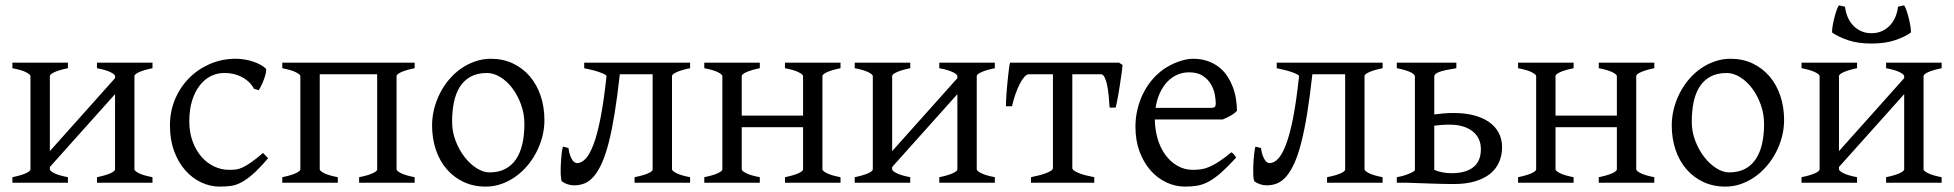

<svg xmlns="http://www.w3.org/2000/svg" viewBox="-20 -691 7389 726"><path d="M346.7 0V-21Q379.9 -27.8 397.5 -35.9Q415 -43.9 415 -50.8V-335L168.5 -59.6V-50.8Q168.5 -44.9 184.8 -36.4Q201.2 -27.8 236.8 -21V0H26.9V-21Q60.1 -27.8 77.6 -35.9Q95.2 -43.9 95.2 -50.8V-403.3Q95.2 -409.2 78.9 -417.7Q62.5 -426.3 26.9 -433.1V-454.1H236.8V-433.1Q203.6 -426.3 186 -418.2Q168.5 -410.2 168.5 -403.3V-119.6L415 -395.5V-403.3Q415 -409.2 398.7 -417.7Q382.3 -426.3 346.7 -433.1V-454.1H556.6V-433.1Q523.4 -426.3 505.9 -418.2Q488.3 -410.2 488.3 -403.3V-50.8Q488.3 -44.9 504.6 -36.4Q521 -27.8 556.6 -21V0Z M993.7 -92.8Q961.9 -55.2 937.7 -33.9Q913.6 -12.7 893.1 -1.7Q872.6 9.3 853 12Q833.5 14.6 810.5 14.6Q774.9 14.6 741 -1.2Q707 -17.1 680.7 -46.9Q654.3 -76.7 638.4 -119.6Q622.6 -162.6 622.6 -216.8Q622.6 -269.5 641.8 -315.4Q661.1 -361.3 694.6 -395.3Q728 -429.2 773.4 -449Q818.8 -468.8 871.6 -468.8Q887.7 -468.8 904.5 -466.1Q921.4 -463.4 936.8 -458.3Q952.1 -453.1 965.1 -446Q978 -439 986.3 -430.2Q987.3 -424.3 984.9 -413.6Q982.4 -402.8 978 -390.9Q973.6 -378.9 968.3 -367.9Q962.9 -356.9 958.5 -350.1L940.4 -355Q936.5 -363.8 927.7 -374Q918.9 -384.3 905 -393.6Q891.1 -402.8 871.8 -408.9Q852.5 -415 827.6 -415Q801.8 -415 778.1 -403.6Q754.4 -392.1 736.1 -369.1Q717.8 -346.2 706.8 -312Q695.8 -277.8 695.8 -231.9Q695.8 -190.4 708.3 -156.5Q720.7 -122.6 741.5 -98.6Q762.2 -74.7 789.3 -61.8Q816.4 -48.8 845.7 -48.8Q859.4 -48.8 871.1 -50Q882.8 -51.3 896.7 -57.6Q910.6 -64 929 -76.7Q947.3 -89.4 974.6 -112.8Z M1337.9 0V-21Q1370.1 -27.3 1387.7 -35.2Q1405.3 -43 1406.2 -49.8V-410.2H1189V-50.8Q1189 -44.9 1205.3 -36.4Q1221.7 -27.8 1257.3 -21V0H1047.4V-21Q1080.6 -27.8 1098.1 -35.9Q1115.7 -43.9 1115.7 -50.8V-403.8Q1114.7 -409.7 1098.4 -418Q1082 -426.3 1047.4 -433.1V-454.1H1547.9V-433.1Q1514.6 -426.3 1497.1 -418.2Q1479.5 -410.2 1479.5 -403.3V-50.8Q1479.5 -44.9 1495.8 -36.4Q1512.2 -27.8 1547.9 -21V0Z M1962.9 -222.2Q1962.9 -260.7 1950.2 -295.7Q1937.5 -330.6 1917.5 -357.2Q1897.5 -383.8 1872.1 -399.4Q1846.7 -415 1821.8 -415Q1784.7 -415 1759.3 -400.9Q1733.9 -386.7 1718.5 -362.1Q1703.1 -337.4 1696.3 -303.7Q1689.5 -270 1689.5 -231Q1689.5 -192.4 1703.1 -157.5Q1716.8 -122.6 1737.5 -96.2Q1758.3 -69.8 1783.2 -54.4Q1808.1 -39.1 1830.6 -39.1Q1865.2 -39.1 1890.1 -52Q1915 -64.9 1931.2 -88.9Q1947.3 -112.8 1955.1 -146.5Q1962.9 -180.2 1962.9 -222.2ZM2038.6 -236.8Q2038.6 -204.1 2030.3 -172.9Q2022 -141.6 2007.3 -113.8Q1992.7 -85.9 1972.2 -62.3Q1951.7 -38.6 1927 -21.5Q1902.3 -4.4 1874.5 5.1Q1846.7 14.6 1816.9 14.6Q1770.5 14.6 1733.2 -2.9Q1695.8 -20.5 1669.2 -51.3Q1642.6 -82 1628.2 -124.5Q1613.8 -167 1613.8 -216.8Q1613.8 -249 1621.8 -280.3Q1629.9 -311.5 1644.3 -339.6Q1658.7 -367.7 1679 -391.4Q1699.2 -415 1723.9 -432.1Q1748.5 -449.2 1777.1 -459Q1805.7 -468.8 1835.9 -468.8Q1881.8 -468.8 1919.2 -451.2Q1956.5 -433.6 1983.2 -402.6Q2009.8 -371.6 2024.2 -329.1Q2038.6 -286.6 2038.6 -236.8Z M2379.4 0V-21Q2411.6 -27.3 2429.7 -35.2Q2447.8 -43 2447.8 -49.8V-410.2H2323.7Q2314.5 -326.7 2304.2 -263.2Q2293.9 -199.7 2282 -152.8Q2270 -106 2256.1 -75Q2242.2 -43.9 2226.1 -24.9Q2210 -5.9 2191.4 2Q2172.9 9.8 2150.9 9.8Q2138.7 9.8 2126.7 5.9Q2114.7 2 2105 -4.9Q2103 -6.3 2101.8 -14.2Q2100.6 -22 2100.1 -33.4Q2099.6 -44.9 2100.1 -58.8Q2100.6 -72.8 2101.6 -86.9Q2102.5 -101.1 2104.2 -114.3Q2106 -127.4 2108.4 -136.7L2129.4 -131.3Q2131.8 -113.8 2136 -102.8Q2140.1 -91.8 2144.8 -85.2Q2149.4 -78.6 2154.1 -76.4Q2158.7 -74.2 2162.6 -74.2Q2178.7 -74.7 2194.1 -90.6Q2209.5 -106.4 2223.9 -144Q2238.3 -181.6 2250.7 -244.6Q2263.2 -307.6 2273.4 -403.3Q2272.9 -406.2 2266.1 -409.9Q2259.3 -413.6 2247.8 -417.7Q2236.3 -421.9 2221.2 -425.8Q2206.1 -429.7 2189 -433.1V-454.1H2589.4V-433.1Q2556.2 -426.3 2538.6 -418.2Q2521 -410.2 2521 -403.3V-50.8Q2521 -44.9 2537.4 -36.4Q2553.7 -27.8 2589.4 -21V0Z M2948.2 0V-21Q2981.4 -27.8 2999 -35.9Q3016.6 -43.9 3016.6 -50.8V-210H2784.7V-50.8Q2784.7 -44.9 2801 -36.4Q2817.4 -27.8 2853 -21V0H2643.1V-21Q2676.3 -27.8 2693.8 -35.9Q2711.4 -43.9 2711.4 -50.8V-403.3Q2711.4 -409.2 2695.1 -417.7Q2678.7 -426.3 2643.1 -433.1V-454.1H2853V-433.1Q2819.8 -426.3 2802.2 -418.2Q2784.7 -410.2 2784.7 -403.3V-253.9H3016.6V-403.3Q3016.6 -409.2 3000.2 -417.7Q2983.9 -426.3 2948.2 -433.1V-454.1H3158.2V-433.1Q3125 -426.3 3107.4 -418.2Q3089.8 -410.2 3089.8 -403.3V-50.8Q3089.8 -44.9 3106.2 -36.4Q3122.6 -27.8 3158.2 -21V0Z M3531.7 0V-21Q3564.9 -27.8 3582.5 -35.9Q3600.1 -43.9 3600.1 -50.8V-335L3353.5 -59.6V-50.8Q3353.5 -44.9 3369.9 -36.4Q3386.2 -27.8 3421.9 -21V0H3211.9V-21Q3245.1 -27.8 3262.7 -35.9Q3280.3 -43.9 3280.3 -50.8V-403.3Q3280.3 -409.2 3263.9 -417.7Q3247.6 -426.3 3211.9 -433.1V-454.1H3421.9V-433.1Q3388.7 -426.3 3371.1 -418.2Q3353.5 -410.2 3353.5 -403.3V-119.6L3600.1 -395.5V-403.3Q3600.1 -409.2 3583.7 -417.7Q3567.4 -426.3 3531.7 -433.1V-454.1H3741.7V-433.1Q3708.5 -426.3 3690.9 -418.2Q3673.3 -410.2 3673.3 -403.3V-50.8Q3673.3 -44.9 3689.7 -36.4Q3706.1 -27.8 3741.7 -21V0Z M3878.4 0V-21Q3895 -24.4 3909.9 -28.3Q3924.8 -32.2 3936.3 -36.6Q3947.8 -41 3954.6 -45.7Q3961.4 -50.3 3961.4 -55.7V-410.2H3870.6Q3862.8 -410.2 3854.2 -401.1Q3845.7 -392.1 3837.2 -376Q3828.6 -359.9 3820.6 -337.6Q3812.5 -315.4 3806.6 -289.1H3783.7Q3783.7 -295.9 3784.2 -309.3Q3784.7 -322.8 3785.9 -338.9Q3787.1 -355 3788.8 -372.6Q3790.5 -390.1 3792.2 -406.2Q3793.9 -422.4 3795.7 -435.1Q3797.4 -447.8 3799.3 -454.1H4211.4L4224.6 -445.3Q4224.1 -439 4222.7 -426.5Q4221.2 -414.1 4218.8 -398.4Q4216.3 -382.8 4213.9 -365.7Q4211.4 -348.6 4208.5 -332.8Q4205.6 -316.9 4203.1 -304Q4200.7 -291 4198.7 -284.2H4175.8Q4174.3 -307.1 4172.1 -329.8Q4169.9 -352.5 4166 -370.4Q4162.1 -388.2 4156.5 -399.2Q4150.9 -410.2 4143.1 -410.2H4034.7V-55.7Q4034.7 -50.8 4041 -46.1Q4047.4 -41.5 4058.3 -36.9Q4069.3 -32.2 4084.7 -28.3Q4100.1 -24.4 4117.7 -21V0Z M4476.6 -417.5Q4451.2 -417.5 4429.9 -407.7Q4408.7 -397.9 4392.3 -380.1Q4376 -362.3 4365 -337.6Q4354 -313 4349.6 -283.2H4558.6Q4569.8 -283.2 4573.5 -286.9Q4577.1 -290.5 4577.1 -300.8Q4577.1 -314 4573.5 -333.7Q4569.8 -353.5 4558.8 -372.3Q4547.9 -391.1 4528.1 -404.3Q4508.3 -417.5 4476.6 -417.5ZM4657.2 -272Q4648.4 -262.2 4633.8 -253.9Q4619.1 -245.6 4603.5 -239.3H4346.7Q4347.2 -201.2 4357.2 -166.7Q4367.2 -132.3 4386 -106.2Q4404.8 -80.1 4431.4 -64.5Q4458 -48.8 4491.2 -48.8Q4506.3 -48.8 4520.8 -50.8Q4535.2 -52.7 4551.8 -59.6Q4568.4 -66.4 4588.6 -79.6Q4608.9 -92.8 4636.2 -115.2Q4642.6 -111.8 4647.2 -105.5Q4651.9 -99.1 4654.3 -95.2Q4621.6 -59.6 4596.9 -37.8Q4572.3 -16.1 4550.5 -4.4Q4528.8 7.3 4507.6 11Q4486.3 14.6 4461.4 14.6Q4423.8 14.6 4389.9 -1.5Q4356 -17.6 4330.1 -47.1Q4304.2 -76.7 4288.8 -118.4Q4273.4 -160.2 4273.4 -211.9Q4273.4 -244.6 4280.8 -276.4Q4288.1 -308.1 4302 -336.4Q4315.9 -364.7 4335.9 -388.7Q4356 -412.6 4381.3 -430.2Q4392.1 -437.5 4405.5 -444.6Q4418.9 -451.7 4433.6 -457Q4448.2 -462.4 4462.6 -465.6Q4477.1 -468.8 4490.2 -468.8Q4522 -468.8 4546.9 -460Q4571.8 -451.2 4590.3 -436.3Q4608.9 -421.4 4621.6 -401.6Q4634.3 -381.8 4642.3 -359.9Q4650.4 -337.9 4653.8 -315.2Q4657.2 -292.5 4657.2 -272Z M4998 0V-21Q5030.3 -27.3 5048.3 -35.2Q5066.4 -43 5066.4 -49.8V-410.2H4942.4Q4933.1 -326.7 4922.9 -263.2Q4912.6 -199.7 4900.6 -152.8Q4888.7 -106 4874.8 -75Q4860.8 -43.9 4844.7 -24.9Q4828.6 -5.9 4810.1 2Q4791.5 9.8 4769.5 9.8Q4757.3 9.8 4745.4 5.9Q4733.4 2 4723.6 -4.9Q4721.7 -6.3 4720.5 -14.2Q4719.2 -22 4718.8 -33.4Q4718.3 -44.9 4718.8 -58.8Q4719.2 -72.8 4720.2 -86.9Q4721.2 -101.1 4722.9 -114.3Q4724.6 -127.4 4727.1 -136.7L4748 -131.3Q4750.5 -113.8 4754.6 -102.8Q4758.8 -91.8 4763.4 -85.2Q4768.1 -78.6 4772.7 -76.4Q4777.3 -74.2 4781.2 -74.2Q4797.4 -74.7 4812.7 -90.6Q4828.1 -106.4 4842.5 -144Q4856.9 -181.6 4869.4 -244.6Q4881.8 -307.6 4892.1 -403.3Q4891.6 -406.2 4884.8 -409.9Q4877.9 -413.6 4866.5 -417.7Q4855 -421.9 4839.8 -425.8Q4824.7 -429.7 4807.6 -433.1V-454.1H5208V-433.1Q5174.8 -426.3 5157.2 -418.2Q5139.6 -410.2 5139.6 -403.3V-50.8Q5139.6 -44.9 5156 -36.4Q5172.4 -27.8 5208 -21V0Z M5461.4 -219.7Q5444.3 -219.7 5430.2 -218.5Q5416 -217.3 5403.3 -215.8V-48.8Q5416 -43 5432.9 -39.6Q5449.7 -36.1 5468.3 -36.1Q5522.9 -36.1 5551.3 -59.1Q5579.6 -82 5579.6 -127Q5579.6 -147 5572.3 -163.8Q5564.9 -180.7 5550 -193.1Q5535.2 -205.6 5512.9 -212.6Q5490.7 -219.7 5461.4 -219.7ZM5486.8 -454.1V-433.1Q5462.4 -429.2 5446.5 -425.8Q5430.7 -422.4 5420.9 -418.5Q5411.1 -414.6 5407.2 -410.4Q5403.3 -406.2 5403.3 -401.4V-258.3Q5419.9 -260.7 5438.7 -262.2Q5457.5 -263.7 5477.1 -263.7Q5519.5 -263.7 5553.2 -254.9Q5586.9 -246.1 5610.6 -229.5Q5634.3 -212.9 5647 -189Q5659.7 -165 5659.7 -134.3Q5659.7 -103.5 5648.4 -77.9Q5637.2 -52.2 5614.5 -33.9Q5591.8 -15.6 5557.6 -5.4Q5523.4 4.9 5477.1 4.9Q5468.3 4.9 5455.8 4.6Q5443.4 4.4 5429.4 4.2Q5415.5 3.9 5400.6 3.4Q5385.7 2.9 5371.6 2.4Q5337.9 1.5 5301.3 0H5261.7V-21Q5276.4 -23.4 5288.8 -27.3Q5301.3 -31.2 5310.5 -35.2Q5319.8 -39.1 5325 -42.5Q5330.1 -45.9 5330.1 -48.3V-401.4Q5330.1 -406.2 5324.5 -411.1Q5318.8 -416 5309.3 -419.9Q5299.8 -423.8 5287.6 -427.2Q5275.4 -430.7 5261.7 -433.1V-454.1Z M6025.4 0V-21Q6058.6 -27.8 6076.2 -35.9Q6093.8 -43.9 6093.8 -50.8V-210H5861.8V-50.8Q5861.8 -44.9 5878.2 -36.4Q5894.5 -27.8 5930.2 -21V0H5720.2V-21Q5753.4 -27.8 5771 -35.9Q5788.6 -43.9 5788.6 -50.8V-403.3Q5788.6 -409.2 5772.2 -417.7Q5755.9 -426.3 5720.2 -433.1V-454.1H5930.2V-433.1Q5897 -426.3 5879.4 -418.2Q5861.8 -410.2 5861.8 -403.3V-253.9H6093.8V-403.3Q6093.8 -409.2 6077.4 -417.7Q6061 -426.3 6025.4 -433.1V-454.1H6235.4V-433.1Q6202.1 -426.3 6184.6 -418.2Q6167 -410.2 6167 -403.3V-50.8Q6167 -44.9 6183.3 -36.4Q6199.7 -27.8 6235.4 -21V0Z M6650.4 -222.2Q6650.4 -260.7 6637.7 -295.7Q6625 -330.6 6605 -357.2Q6585 -383.8 6559.6 -399.4Q6534.2 -415 6509.3 -415Q6472.2 -415 6446.8 -400.9Q6421.4 -386.7 6406 -362.1Q6390.6 -337.4 6383.8 -303.7Q6377 -270 6377 -231Q6377 -192.4 6390.6 -157.5Q6404.3 -122.6 6425 -96.2Q6445.8 -69.8 6470.7 -54.4Q6495.6 -39.1 6518.1 -39.1Q6552.7 -39.1 6577.6 -52Q6602.5 -64.9 6618.7 -88.9Q6634.8 -112.8 6642.6 -146.5Q6650.4 -180.2 6650.4 -222.2ZM6726.1 -236.8Q6726.1 -204.1 6717.8 -172.9Q6709.5 -141.6 6694.8 -113.8Q6680.2 -85.9 6659.7 -62.3Q6639.2 -38.6 6614.5 -21.5Q6589.8 -4.4 6562 5.1Q6534.2 14.6 6504.4 14.6Q6458 14.6 6420.7 -2.9Q6383.3 -20.5 6356.7 -51.3Q6330.1 -82 6315.7 -124.5Q6301.3 -167 6301.3 -216.8Q6301.3 -249 6309.3 -280.3Q6317.4 -311.5 6331.8 -339.6Q6346.2 -367.7 6366.5 -391.4Q6386.7 -415 6411.4 -432.1Q6436 -449.2 6464.6 -459Q6493.2 -468.8 6523.4 -468.8Q6569.3 -468.8 6606.7 -451.2Q6644 -433.6 6670.7 -402.6Q6697.3 -371.6 6711.7 -329.1Q6726.1 -286.6 6726.1 -236.8Z M7111.8 0V-21Q7145 -27.8 7162.6 -35.9Q7180.2 -43.9 7180.2 -50.8V-335L6933.6 -59.6V-50.8Q6933.6 -44.9 6950 -36.4Q6966.3 -27.8 7002 -21V0H6792V-21Q6825.2 -27.8 6842.8 -35.9Q6860.4 -43.9 6860.4 -50.8V-403.3Q6860.4 -409.2 6844 -417.7Q6827.6 -426.3 6792 -433.1V-454.1H7002V-433.1Q6968.8 -426.3 6951.2 -418.2Q6933.6 -410.2 6933.6 -403.3V-119.6L7180.2 -395.5V-403.3Q7180.2 -409.2 7163.8 -417.7Q7147.5 -426.3 7111.8 -433.1V-454.1H7321.8V-433.1Q7288.6 -426.3 7271 -418.2Q7253.4 -410.2 7253.4 -403.3V-50.8Q7253.4 -44.9 7269.8 -36.4Q7286.1 -27.8 7321.8 -21V0ZM7056.6 -526.4Q7005.4 -526.4 6969 -538.6Q6932.6 -550.8 6907.7 -567.9Q6906.7 -573.7 6908.9 -588.4Q6911.1 -603 6915 -619.1Q6918.9 -635.3 6923.8 -649.9Q6928.7 -664.6 6933.6 -670.9L6956.5 -665.5Q6958.5 -646.5 6965.8 -628.4Q6973.1 -610.4 6985.6 -596.4Q6998 -582.5 7015.9 -574Q7033.7 -565.4 7056.6 -565.4Q7079.6 -565.4 7097.4 -574Q7115.2 -582.5 7127.7 -596.4Q7140.1 -610.4 7147.5 -628.4Q7154.8 -646.5 7156.7 -665.5L7179.7 -670.9Q7184.6 -664.6 7189.5 -649.9Q7194.3 -635.3 7198.2 -619.1Q7202.1 -603 7204.3 -588.4Q7206.5 -573.7 7205.6 -567.9Q7181.2 -550.8 7144.5 -538.6Q7107.9 -526.4 7056.6 -526.4Z"/></svg>

Font: Gentium Plus Cyr
Style: Regular
Weight: 400
Designer: J. Victor Gaultney, Annie Olsen, Iska Routamaa, Becca Hirsbrunner
Foundry: SIL International
Version: Version 5.000